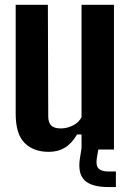

<svg xmlns="http://www.w3.org/2000/svg" viewBox="-20 -620 542 796"><path d="M182 9.5Q118.5 9.5 81.8 -27.5Q45 -64.5 45 -149V-600H178.5L180 -138Q180 -112 192.2 -99.8Q204.5 -87.5 232.5 -87.5Q258 -87.5 283 -100.2Q308 -113 318 -134.5V-600H452.5V0H318V-62.5H299.5Q276.5 -24 248.2 -7.2Q220 9.5 182 9.5ZM460.5 155.5H430Q360 155.5 331 127.8Q302 100 311 38.5L318.5 -8.5H389L381 38.5Q377 66.5 388.8 78.8Q400.5 91 430 91H460.5Z"/></svg>

Font: Big Shoulders Text Thin ExtraBold
Style: Regular
Weight: 800
Version: Version 2.002